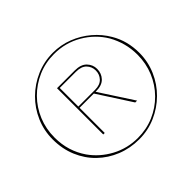

<svg xmlns="http://www.w3.org/2000/svg" viewBox="-162 -878 1095 1095"><g transform="rotate(-45 385.5 -330.0)"><path d="M386 19Q313 19 249.5 -6.5Q186 -32 138 -78.5Q90 -125 63 -189Q36 -253 36 -330Q36 -401 63.5 -464.5Q91 -528 139.5 -576Q188 -624 251.5 -651.5Q315 -679 386 -679Q450 -679 508 -656.5Q566 -634 613 -594Q660 -554 690 -502Q735 -426 735 -330Q735 -259 707.5 -195.5Q680 -132 631.5 -84Q583 -36 520 -8.5Q457 19 386 19ZM386 8Q456 8 516.5 -18Q577 -44 623 -90.5Q669 -137 694.5 -198.5Q720 -260 720 -330Q720 -379 708 -423Q696 -467 674 -506Q630 -580 553.5 -624.5Q477 -669 386 -669Q316 -669 255 -642.5Q194 -616 148 -569.5Q102 -523 76.5 -461.5Q51 -400 51 -330Q51 -274 66 -225.5Q81 -177 110 -135Q156 -70 228.5 -31Q301 8 386 8ZM272 -349V-146H260V-519H403Q452 -519 476 -494Q500 -469 500 -435Q500 -399 476.5 -374Q453 -349 405 -349H401L533 -146H518L387 -349ZM272 -359H407Q447 -359 467.5 -381Q488 -403 488 -434Q488 -465 467 -487Q446 -509 402 -509H272Z"/></g></svg>

Font: Lil Grotesk Thin
Style: Regular
Weight: 100
Designer: Bastien Sozeau
Foundry: NBR — Bastien Sozeau
Version: Version 3.003; ttfautohint (v1.8.4.7-5d5b);gftools[0.9.33]